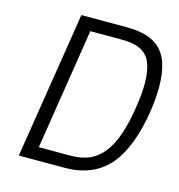

<svg xmlns="http://www.w3.org/2000/svg" viewBox="-105 -792 825 885"><g transform="rotate(15 308.0 -350.0)"><path d="M64 0H280C376 0 448 -31 500 -94C547 -152 580 -243 597 -351C604 -396 607 -436 607 -472C607 -518 601 -557 590 -589C560 -674 486 -700 391 -700H175ZM143 -61 234 -639H382C443 -639 507 -628 528 -555C535 -532 539 -504 539 -470C539 -435 535 -395 528 -351C513 -254 488 -180 454 -135C413 -81 363 -61 290 -61Z"/></g></svg>

Font: Arthouse Owned
Style: Italic
Weight: 400
Italic angle: -10°
Designer: Jeremy Tribby
Foundry: Tribby Type
Version: Version 1.000;PS 001.000;hotconv 1.0.88;makeotf.lib2.5.64775